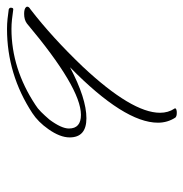

<svg xmlns="http://www.w3.org/2000/svg" viewBox="-8 -500 536 561"><g transform="rotate(-90 260.5 -220.0)"><path d="M210 28Q201 28 197 24Q182 1 182 -27Q182 -125 344 -284Q253 -236 195 -236Q139 -236 139 -285Q139 -313 163 -347Q184 -377 210 -394Q323 -468 456 -468Q471 -468 485 -466.5Q499 -465 513 -463Q518 -461 518 -457Q518 -448 511 -450Q497 -452 483.5 -453.5Q470 -455 456 -455Q340 -455 234 -385Q224 -379 213.5 -368.5Q203 -358 191 -344Q165 -309 165 -287Q165 -252 205 -252Q284 -252 472 -410Q483 -418 500 -418Q514 -418 519 -413Q521 -411 521 -409Q521 -404 514 -400Q432 -337 346 -247Q211 -103 211 -21Q211 3 223 21Q224 22 224 22.5Q224 23 224 23Q224 27 214 28Z"/></g></svg>

Font: Whisper
Style: Regular
Weight: 400
Designer: Robert E. Leuschke
Foundry: Robert E. Leuschke
Version: Version 1.010; ttfautohint (v1.8.4.7-5d5b)